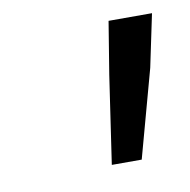

<svg xmlns="http://www.w3.org/2000/svg" viewBox="-43 -713 327 330"><g transform="rotate(-10 121.0 -548.5)"><path d="M128.1 -426.5 150.6 -579.3 165.6 -671.3H241.4L222.1 -579.3L180.3 -426.5Z"/></g></svg>

Font: Source Sans 3
Style: Italic
Weight: 200
Italic angle: -11°
Designer: Paul D. Hunt
Foundry: Adobe
Version: Version 3.046;hotconv 1.0.118;makeotfexe 2.5.65603